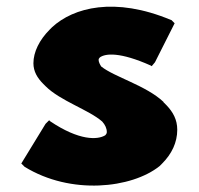

<svg xmlns="http://www.w3.org/2000/svg" viewBox="-20 -556 606 586"><path d="M133 -186 130 -189 119 -178 45 -57 55 -47C196 40 382 19 467 -49L475 -57C504 -86 521 -121 521 -160C521 -191 508 -214 488 -235L485 -238L479 -244V-245C426 -295 329 -321 289 -353C285 -359 281 -367 281 -373C281 -376 282 -378 285 -381C302 -393 346 -398 440 -356L443 -354L453 -366L513 -485L503 -495H502C330 -567 204 -533 139 -473L132 -466C100 -434 82 -397 82 -363C82 -338 94 -318 112 -300L119 -293C164 -248 251 -221 292 -185C301 -175 306 -164 306 -153C306 -150 305 -147 301 -143C278 -129 222 -126 133 -186Z"/></svg>

Font: Hussar Woodtype
Style: Ultra
Weight: 900
Foundry: Cannot Into Space Fonts
Version: Version 1.07